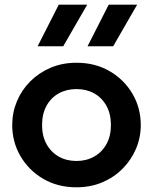

<svg xmlns="http://www.w3.org/2000/svg" viewBox="-20 -782 650 817"><path d="M305.5 15Q225.5 15 163.8 -21.2Q102 -57.5 67 -117.8Q32 -178 32 -250Q32 -303 52 -351Q72 -399 108.8 -435.8Q145.5 -472.5 195.5 -493.8Q245.5 -515 305.5 -515Q385 -515 446.8 -479Q508.5 -443 543.8 -382.8Q579 -322.5 579 -250Q579 -197 558.8 -149.2Q538.5 -101.5 502 -64.5Q465.5 -27.5 415.5 -6.2Q365.5 15 305.5 15ZM305.5 -97Q347.5 -97 380.8 -115.8Q414 -134.5 433 -168.8Q452 -203 452 -250Q452 -297 433 -331.5Q414 -366 381 -384.5Q348 -403 305.5 -403Q263 -403 229.8 -384.5Q196.5 -366 177.8 -331.5Q159 -297 159 -250Q159 -203 178 -168.8Q197 -134.5 230 -115.8Q263 -97 305.5 -97ZM352.5 -585 442.5 -762H563.5L461.5 -585ZM140 -585 230 -762H351L249 -585Z"/></svg>

Font: Geologica EX Med
Style: Regular
Weight: 500
Designer: Sindre Bremnes, Frode Helland
Foundry: Monokrom Skriftforlag AS
Version: Version 1.010;gftools[0.9.28]